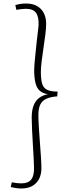

<svg xmlns="http://www.w3.org/2000/svg" viewBox="-20 -844 394 1090"><path d="M305 -297Q266 -294 242.5 -283Q219 -272 208.5 -250Q198 -228 198 -192Q198 -164 200.5 -122Q203 -80 206.5 -36Q210 8 212.5 47.5Q215 87 215 111Q215 164 185 195Q155 226 101 226Q86 226 72 224Q58 222 41 218L47 191Q64 194 76 195.5Q88 197 101 197Q141 197 158 174Q175 151 173 104Q173 88 171 53Q169 18 166.5 -25Q164 -68 162 -108.5Q160 -149 160 -176Q160 -217 170.5 -244.5Q181 -272 202 -288Q223 -304 252 -309Q223 -314 206 -328.5Q189 -343 181.5 -372.5Q174 -402 174 -449Q174 -462 176.5 -489.5Q179 -517 182.5 -551Q186 -585 189.5 -617Q193 -649 196 -672.5Q199 -696 199 -701Q201 -748 184.5 -771Q168 -794 127 -794Q113 -794 101.5 -792.5Q90 -791 73 -788L67 -815Q83 -820 98 -822Q113 -824 128 -824Q182 -824 212 -793Q242 -762 242 -708Q242 -684 237.5 -648Q233 -612 227 -572.5Q221 -533 216.5 -496.5Q212 -460 212 -436Q212 -395 219 -370Q226 -345 247 -334.5Q268 -324 307 -324Z"/></svg>

Font: Literata 18pt ExtraLight
Style: Italic
Weight: 250
Italic angle: -2°
Designer: Latin by Veronika Burian and Jose Scaglione. Greek by Irene Vlachou. Cyrillic by Vera Evstafieva
Foundry: TypeTogether
Version: Version 3.103;gftools[0.9.29]